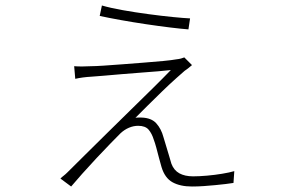

<svg xmlns="http://www.w3.org/2000/svg" viewBox="-20 -644 1040 699"><path d="M351 -624Q382 -615 427 -607Q472 -599 520.5 -592.5Q569 -586 609.5 -582Q650 -578 672 -577L666 -537Q640 -539 599 -544Q558 -549 511 -556Q464 -563 419.5 -571Q375 -579 343 -586ZM679 -407Q672 -401 664.5 -395Q657 -389 652 -386Q645 -380 622.5 -360Q600 -340 571.5 -312.5Q543 -285 516.5 -258.5Q490 -232 473 -215Q477 -216 483.5 -216Q490 -216 495 -216Q531 -215 549 -195Q567 -175 575 -145Q579 -132 584.5 -113.5Q590 -95 595.5 -77Q601 -59 604 -48Q613 -24 633 -13Q653 -2 683 -2Q705 -2 733.5 -4.5Q762 -7 789 -11.5Q816 -16 833 -21L830 22Q818 24 801 26Q784 28 763.5 30Q743 32 721.5 33.5Q700 35 679 35Q636 35 608 19.5Q580 4 568 -36Q564 -49 559 -68.5Q554 -88 549 -106.5Q544 -125 540 -135Q533 -158 521 -172Q509 -186 483 -186Q466 -186 449.5 -179Q433 -172 419 -159Q408 -148 384 -123.5Q360 -99 332 -69Q304 -39 279 -11Q254 17 239 35L200 6Q206 0 212 -4.5Q218 -9 226 -17Q253 -44 291 -81.5Q329 -119 371.5 -161Q414 -203 457 -245Q500 -287 537.5 -324Q575 -361 602 -389Q586 -387 556.5 -384.5Q527 -382 492.5 -379.5Q458 -377 423 -374Q388 -371 359.5 -368.5Q331 -366 315 -365Q297 -364 282 -362Q267 -360 254 -357L250 -403Q263 -402 279 -402Q295 -402 312 -403Q326 -403 357 -405Q388 -407 426.5 -410Q465 -413 504 -416Q543 -419 574.5 -422Q606 -425 622 -428Q632 -429 639 -431Q646 -433 651 -435Z"/></svg>

Font: Noto Sans TC ExtraLight
Style: Regular
Weight: 250
Designer: Ryoko NISHIZUKA  (kana, bopomofo & ideographs); Paul D. Hunt (Latin, Greek & Cyrillic); Sandoll Communications , Soo-you
Foundry: Adobe
Version: Version 2.004-H2;hotconv 1.0.118;makeotfexe 2.5.65603